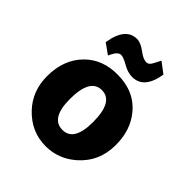

<svg xmlns="http://www.w3.org/2000/svg" viewBox="-188 -774 903 903"><g transform="rotate(45 263.5 -323.0)"><path d="M169 -497 117 -534Q135 -649 211 -649Q236 -649 269 -624Q298 -602 318 -602Q330 -602 337.5 -610.5Q345 -619 364 -658L417 -618Q399 -506 321 -506Q290 -506 258 -525Q227 -543 211 -543Q191 -543 174 -508Q172 -503 169 -497ZM264 -466Q378 -466 441 -387Q493 -322 493 -226Q493 -114 412 -44Q347 12 263 12Q167 12 98 -61Q35 -128 35 -226Q35 -337 102 -404Q164 -466 264 -466ZM187 -226Q187 -98 265 -98Q341 -98 341 -226Q341 -362 264 -362Q187 -362 187 -226Z"/></g></svg>

Font: Tajawal Black
Style: Regular
Weight: 900
Designer: Boutros Fonts
Foundry: Created by Boutros International 2017
Version: Version 1.700